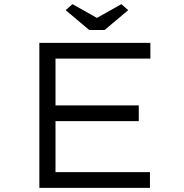

<svg xmlns="http://www.w3.org/2000/svg" viewBox="-20 -907 886 927"><path d="M170 0V-700H706V-624H248V-76H704V0ZM211 -322V-398H650V-322ZM411 -762 297 -858 330 -887 463 -812H433L566 -887L599 -858L485 -762Z"/></svg>

Font: Lexend Tera Light
Style: Regular
Weight: 300
Designer: Bonnie Shaver-Troup, Thomas Jockin
Foundry: Lexend
Version: Version 1.007